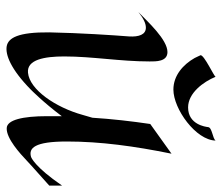

<svg xmlns="http://www.w3.org/2000/svg" viewBox="-68 -630 709 614"><g transform="rotate(90 287.0 -323.5)"><path d="M574 -167C514 -79 483 -68 483 -68C454 -59 433 -79 433 -182C433 -290 448 -399 472 -517L377 -449C368 -388 361 -327 357 -264C352 -247 348 -233 348 -233C324 -146 267 -63 213 -58C171 -54 161 -111 161 -174C161 -264 177 -353 177 -447C177 -467 178 -504 147 -504C107 -504 50 -441 19 -411C40 -428 56 -435 69 -435C91 -435 99 -413 97 -381C93 -330 86 -226 84 -126C83 -26 102 5 128 10C155 15 202 -3 267 -67C267 -67 307 -106 352 -166V-119C352 -41 364 9 390 10C423 12 473 -34 493 -53C493 -53 513 -72 574 -126ZM16 -409 19 -411ZM430 -658C423 -648 388 -647 387 -634C386 -626 379 -570 324 -570C278 -570 242 -619 226 -658C225 -653 157 -622 157 -610C157 -609 165 -594 166 -591C187 -554 222 -523 267 -523C329 -523 429 -595 430 -658Z"/></g></svg>

Font: Quintessential
Style: Regular
Weight: 400
Designer: Astigmatic (AOETI)
Foundry: Astigmatic (AOETI)
Version: Version 1.000